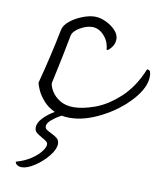

<svg xmlns="http://www.w3.org/2000/svg" viewBox="-76 -478 662 775"><g transform="rotate(10 255.5 -90.0)"><path d="M221 5Q203 5 188 2Q167 13 149.5 27.5Q132 42 132 55Q132 63 138.5 68Q145 73 158 79Q175 87 184 95Q193 103 193 117Q193 139 170.5 167Q148 195 117.5 215Q87 235 65 235Q53 235 45.5 229.5Q38 224 38 217Q71 208 96.5 191.5Q122 175 136 157Q150 139 150 127Q150 120 144 115Q138 110 125 103Q109 94 101 87Q93 80 93 67Q93 47 113 26.5Q133 6 158 -8Q129 -21 110 -43Q91 -65 82 -86Q73 -107 73 -114Q103 -227 125 -338Q129 -358 150.5 -375.5Q172 -393 200.5 -404Q229 -415 251 -415Q273 -415 296.5 -404Q320 -393 336 -376Q352 -359 352 -340Q352 -312 325 -291L320 -292Q318 -325 296.5 -348.5Q275 -372 248 -372Q225 -372 198 -356.5Q171 -341 167 -321Q151 -237 142 -196L126 -121Q126 -108 137.5 -88.5Q149 -69 172 -54.5Q195 -40 229 -40Q265 -40 314.5 -57.5Q364 -75 414 -120.5Q464 -166 495 -242Q505 -242 508 -235Q511 -228 511 -216Q511 -170 464.5 -118Q418 -66 349.5 -30.5Q281 5 221 5Z"/></g></svg>

Font: Charmonman
Style: Regular
Weight: 400
Designer: Ekaluck Peanpanawate
Foundry: Cadson Demak Co.,Ltd.
Version: Version 1.000; ttfautohint (v1.6)